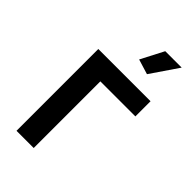

<svg xmlns="http://www.w3.org/2000/svg" viewBox="-225 -799 868 868"><g transform="rotate(45 208.5 -365.0)"><path d="M66 0V-523H400V-426H176V0ZM302 -598 230 -620 287 -730H392Z"/></g></svg>

Font: Raleway SemiBold
Style: Regular
Weight: 600
Designer: Matt McInerney, Pablo Impallari, Rodrigo Fuenzalida
Foundry: Matt McInerney, Pablo Impallari, Rodrigo Fuenzalida
Version: Version 4.026